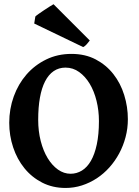

<svg xmlns="http://www.w3.org/2000/svg" viewBox="-20 -889 669 923"><path d="M455.6 -307.1Q455.6 -357.4 444.1 -404.1Q432.6 -450.7 411.4 -486.1Q390.1 -521.5 360.6 -542.7Q331.1 -564 294.9 -564Q262.7 -564 238 -547.1Q213.4 -530.3 196.8 -498Q180.2 -465.8 171.9 -419.2Q163.6 -372.6 163.6 -313Q163.6 -258.3 175.8 -210.9Q188 -163.6 209.2 -128.7Q230.5 -93.8 258.8 -73.7Q287.1 -53.7 319.3 -53.7Q348.6 -53.7 373.8 -69.1Q398.9 -84.5 417 -115.7Q435.1 -147 445.3 -194.8Q455.6 -242.7 455.6 -307.1ZM594.7 -315.9Q594.7 -271.5 583.7 -230Q572.8 -188.5 553 -151.6Q533.2 -114.7 505.9 -84.2Q478.5 -53.7 445.1 -31.7Q411.6 -9.8 373.8 2.4Q335.9 14.6 295.4 14.6Q232.9 14.6 182.6 -11.2Q132.3 -37.1 97.2 -80.6Q62 -124 43.2 -180.7Q24.4 -237.3 24.4 -298.8Q24.4 -365.2 46.1 -425.3Q67.9 -485.4 107.4 -530.8Q147 -576.2 201.9 -603Q256.8 -629.9 323.7 -629.9Q389.6 -629.9 440.2 -603.3Q490.7 -576.7 525.1 -532.7Q559.6 -488.8 577.1 -432.1Q594.7 -375.5 594.7 -315.9ZM411.6 -694.3Q404.8 -685.1 396.5 -675.8Q388.2 -666.5 379.9 -662.6L144.5 -775.9L149.9 -809.6Q153.3 -813.5 165.5 -822Q177.7 -830.6 191.9 -840.1Q206.1 -849.6 219 -857.7Q231.9 -865.7 237.3 -868.7Z"/></svg>

Font: Gentium Book Basic
Style: Bold
Weight: 700
Designer: J. Victor Gaultney and Annie Olsen
Foundry: SIL International
Version: Version 1.102; 2013; Maintenance release